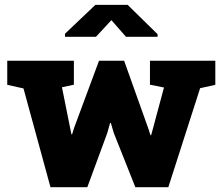

<svg xmlns="http://www.w3.org/2000/svg" viewBox="-20 -782 929 802"><path d="M190.9 0 78.1 -412.6 10.3 -427.7V-528.3H288.6V-428.2L238.8 -417.5L272.9 -248L278.3 -221.2H281.2L289.6 -248L393.6 -528.3H498.5L601.1 -240.7L608.4 -217.3H611.3L617.7 -240.7L665 -416.5L606.4 -428.2V-528.3H879.4V-427.7L815.9 -413.6L683.1 0H545.4L455.1 -227.1L442.9 -268.6H439.9L428.2 -226.6L344.7 0ZM251.5 -628.4V-641.1L378.4 -761.7H513.2L638.2 -639.2V-628.4H506.3L445.3 -697.8L380.9 -628.4Z"/></svg>

Font: Roboto Slab Black
Style: Regular
Weight: 900
Designer: Google
Version: Version 2.000; ttfautohint (v1.8.1.43-b0c9)